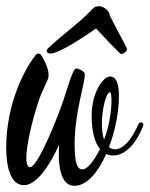

<svg xmlns="http://www.w3.org/2000/svg" viewBox="-35 -581 483 620"><path d="M426 -171C427 -174 428 -178 428 -179C428 -183 424 -186 420 -186C417 -186 413 -184 411 -178C388 -126 361 -99 337 -99C329 -99 323 -101 317 -106C337 -159 349 -219 349 -270C349 -333 328 -334 320 -334C299 -334 261 -284 261 -208C261 -153 272 -119 288 -100C270 -64 248 -34 231 -34C214 -34 206 -56 206 -115C206 -219 239 -309 239 -342C239 -350 219 -360 211 -360C201 -360 186 -307 170 -258C155 -212 88 -41 62 -41C54 -41 50 -54 50 -71C50 -119 75 -211 88 -250C105 -302 122 -320 122 -338C122 -360 109 -384 100 -400C97 -406 93 -408 89 -408C87 -408 83 -407 80 -403C45 -359 -15 -247 -15 -104C-15 -43 -1 17 42 17C82 17 124 -43 156 -114C155 -101 155 -89 155 -79C155 -49 160 19 205 19C246 19 282 -25 308 -84C316 -80 324 -79 332 -79C355 -79 395 -96 426 -171ZM294 -185C294 -223 307 -283 320 -283C325 -283 325 -260 325 -255C325 -225 318 -173 301 -130C296 -144 294 -163 294 -185ZM374 -426C366 -444 349 -472 320 -530C318 -549 297 -561 285 -561C269 -561 265 -553 256 -544C210 -498 175 -476 122 -427C118 -423 116 -420 116 -416C116 -412 120 -408 128 -408C155 -408 237 -462 275 -489C368 -390 355 -407 358 -407C364 -407 375 -415 375 -423C375 -424 374 -425 374 -426Z"/></svg>

Font: Mervale Script
Style: Regular
Weight: 400
Designer: Astigmatic (AOETI)
Foundry: Astigmatic (AOETI)
Version: Version 1.000